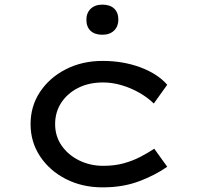

<svg xmlns="http://www.w3.org/2000/svg" viewBox="-20 -799 851 829"><path d="M423 10Q335 10 264.5 -26Q194 -62 153 -124Q112 -186 112 -263Q112 -341 153 -402.5Q194 -464 264.5 -500Q335 -536 423 -536Q511 -536 585.5 -508.5Q660 -481 702 -433L644 -352Q619 -377 582.5 -398Q546 -419 505.5 -431Q465 -443 425 -443Q364 -443 317.5 -419.5Q271 -396 244.5 -355.5Q218 -315 218 -263Q218 -211 246 -170.5Q274 -130 321.5 -106.5Q369 -83 426 -83Q475 -83 514.5 -94Q554 -105 586.5 -122Q619 -139 646 -157L702 -79Q651 -43 581 -16.5Q511 10 423 10ZM422 -649Q389 -649 371 -666Q353 -683 353 -714Q353 -743 371.5 -761Q390 -779 422 -779Q455 -779 473 -762Q491 -745 491 -714Q491 -685 472.5 -667Q454 -649 422 -649Z"/></svg>

Font: Lexend Tera
Style: Regular
Weight: 400
Designer: Bonnie Shaver-Troup, Thomas Jockin
Foundry: Lexend
Version: Version 1.007